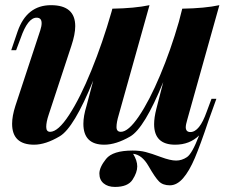

<svg xmlns="http://www.w3.org/2000/svg" viewBox="-20 -551 909 750"><path d="M387.2 14.2Q305.7 14.2 305.7 -67.4Q305.7 -97.7 317.9 -137.2L344.2 -236.3Q269 -51.8 213.6 -18.8Q158.2 14.2 113.3 14.2Q27.3 14.2 27.3 -67.4Q27.3 -97.7 40 -137.2L137.2 -432.1Q142.6 -448.7 142.6 -460.4Q142.6 -481.9 123 -481.9Q88.4 -481.9 61 -402.8L43 -355H23.9L48.8 -428.2Q84.5 -530.8 179.2 -530.8Q273.9 -530.8 273.9 -448.7Q273.9 -417.5 258.8 -372.1L169.9 -102.1Q160.6 -74.2 160.6 -55.2Q160.6 -36.1 175.8 -36.1Q207 -36.1 250 -102.1Q293 -168 336.9 -275.9Q380.9 -383.8 415.5 -504.4L418.9 -517.1Q506.3 -518.6 564 -530.8L443.8 -102.1Q435.1 -73.2 435.1 -54.7Q435.1 -36.1 452.1 -36.1Q481.4 -36.1 522.5 -96.7Q563.5 -157.2 605.2 -256.3Q647 -355.5 678.7 -465.8L691.9 -517.1Q780.8 -518.6 836.9 -530.8L711.9 -85Q705.6 -64 705.6 -53.7Q706.1 -35.2 723.6 -35.2Q759.3 -35.2 787.1 -113.8L806.2 -165H825.2L793.9 -78.1Q762.7 15.1 741 66.4Q719.2 117.7 695.1 145.3Q670.9 172.9 643.6 172.9Q616.2 172.9 601.1 157.7Q585.9 142.6 560.3 97.9Q534.7 53.2 500 49.8Q516.1 76.2 516.1 99.1Q516.1 122.6 497.8 150.9Q479.5 179.2 429.2 179.2Q401.4 179.2 384.8 165.3Q368.2 151.4 368.2 127Q368.2 102.5 394.3 69.8Q420.4 37.1 498 37.1Q526.4 37.1 548.6 42.7Q570.8 48.3 608.2 62.3Q645.5 76.2 668 76.2Q690.4 76.2 710.4 62.7Q730.5 49.3 757.8 -22Q720.7 14.2 664.1 14.2Q582 14.2 582 -65.9Q582 -91.8 590.8 -126L617.7 -230.5Q543.9 -49.8 488.5 -17.8Q433.1 14.2 387.2 14.2Z"/></svg>

Font: PlayfairDisplay-BoldItalic
Style: Bold Italic
Weight: 700
Italic angle: -14.9847°
Designer: Claus Eggers Sørensen
Foundry: Claus Eggers Sørensen
Version: Version 1.002;PS 001.002;hotconv 1.0.70;makeotf.lib2.5.58329